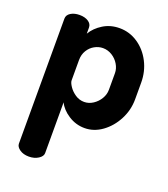

<svg xmlns="http://www.w3.org/2000/svg" viewBox="-130 -574 779 888"><g transform="rotate(20 259.5 -130.0)"><path d="M172 -435V-405Q191 -437 226.5 -459Q262 -481 307 -481Q356 -481 397 -453.5Q438 -426 462 -379.5Q486 -333 486 -278V-196Q486 -143 461.5 -96Q437 -49 397 -20Q357 9 311 9Q268 9 231.5 -14.5Q195 -38 180 -70V180Q180 196 160.5 208.5Q141 221 114 221Q87 221 69 208.5Q51 196 51 180V-435Q51 -453 68.5 -464Q86 -475 112 -475Q138 -475 155 -464Q172 -453 172 -435ZM266 -368Q245 -368 225 -357Q205 -346 192.5 -325.5Q180 -305 180 -278V-178Q180 -167 192 -149Q204 -131 224 -117.5Q244 -104 268 -104Q291 -104 311.5 -117.5Q332 -131 344.5 -152Q357 -173 357 -196V-278Q357 -300 344.5 -321Q332 -342 311 -355Q290 -368 266 -368Z"/></g></svg>

Font: Dosis
Style: Regular
Weight: 400
Designer: Edgar Tolentino, Pablo Impallari, Igino Marini
Foundry: Edgar Tolentino, Pablo Impallari, Igino Marini
Version: Version 1.007;Glyphs 3.1.1 (3134)